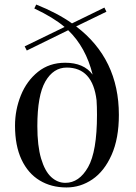

<svg xmlns="http://www.w3.org/2000/svg" viewBox="-20 -802 594 836"><path d="M497.6 -301.8Q497.6 -198.7 465.8 -127.4Q434.1 -56.2 382.3 -21Q330.6 14.2 269.5 14.2Q203.1 14.2 152.6 -16.4Q102.1 -46.9 73.7 -107.2Q45.4 -167.5 45.4 -254.9Q45.4 -323.7 70.8 -386.7Q96.2 -449.7 145.5 -489.3Q194.8 -528.8 263.7 -528.8Q345.2 -528.8 383.3 -477.1Q354 -596.2 276.9 -670.4L96.7 -582L87.4 -600.1L261.2 -684.6Q212.4 -726.1 129.4 -765.1L137.7 -782.2Q229.5 -745.6 293.5 -700.2L434.6 -769L443.4 -751L311.5 -687Q497.6 -545.9 497.6 -301.8ZM402.3 -301.8Q402.3 -338.4 400.4 -365.7Q383.3 -507.8 270.5 -507.8Q212.4 -507.8 177.5 -447.3Q142.6 -386.7 142.6 -252.9Q142.6 -167 158.9 -111.8Q175.3 -56.6 202.9 -31.2Q230.5 -5.9 264.6 -5.9Q324.7 -5.9 363.5 -74.2Q402.3 -142.6 402.3 -301.8Z"/></svg>

Font: TypoPRO Playfair Display
Style: Regular
Weight: 400
Designer: Claus Eggers Sørensen
Foundry: Claus Eggers Sørensen
Version: Version 1.004;PS 001.004;hotconv 1.0.70;makeotf.lib2.5.58329